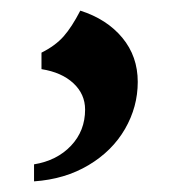

<svg xmlns="http://www.w3.org/2000/svg" viewBox="-20 -178 324 361"><path d="M44 131Q87 124 113.5 96Q140 68 140 28Q140 -1 118 -21.5Q96 -42 58 -48V-79Q84 -92 99.5 -109.5Q115 -127 131 -158Q181 -142 210 -107Q239 -72 239 -24Q239 23 215 64.5Q191 106 146.5 132.5Q102 159 44 163Z"/></svg>

Font: Ibarra Real Nova
Style: Bold
Weight: 700
Designer: Jose Maria Ribagorda & Octavio Pardo
Foundry: Jose Maria Ribagorda
Version: Version 1.014